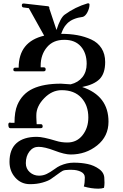

<svg xmlns="http://www.w3.org/2000/svg" viewBox="-20 -817 739 1152"><path d="M631 -87Q631 1 563 55.5Q495 110 404 110Q368 110 308 87Q248 64 211 64Q178 64 156.5 92Q135 120 135 162Q135 195 158.5 216Q182 237 214 237Q239 237 260.5 226.5Q282 216 304.5 199.5Q327 183 341 177Q382 159 421 159H425Q467 159 505.5 167Q544 175 575 197.5Q606 220 606 254Q606 260 606.5 268Q607 276 607 279Q607 295 604 310Q589 315 570 315Q528 315 483 302Q489 281 489 248Q489 225 465.5 213.5Q442 202 412 202H392Q368 202 356 208Q345 214 323.5 230Q302 246 285 257.5Q268 269 234.5 278.5Q201 288 160 288Q107 288 72 249Q37 210 37 154Q37 79 79.5 41.5Q122 4 201 4Q238 4 316 28Q348 38 384 38Q441 38 475.5 -6Q510 -50 510 -112Q510 -185 468 -230.5Q426 -276 350 -276Q292 -276 245 -227.5Q198 -179 198 -126V-113Q198 -104 199 -90.5Q200 -77 200 -72H225Q236 -72 236 -58Q236 -48 224 -48H41Q30 -48 30 -70Q30 -82 42 -82L43 -80H67Q67 -147 84 -187Q113 -255 177.5 -285Q242 -315 346 -315Q355 -315 374.5 -313Q394 -311 404 -311Q449 -322 474.5 -354Q500 -386 500 -434Q500 -499 465 -538.5Q430 -578 367 -578H365Q299 -578 262 -534Q224 -489 224 -423V-413H242Q254 -413 254 -401Q254 -389 242 -389H72Q60 -389 60 -399Q60 -411 72 -411H92Q92 -567 245 -603L153 -768L123 -772Q111 -772 111 -785Q111 -796 121 -796H123L264 -780Q278 -780 276 -766L319 -637Q342 -710 368 -729Q431 -775 506 -797H510Q517 -797 517 -789Q517 -769 505.5 -745.5Q494 -722 478 -716Q416 -708 385 -678Q380 -673 375.5 -667.5Q371 -662 368 -658Q365 -654 361.5 -647Q358 -640 356.5 -637Q355 -634 351.5 -625Q348 -616 347 -614Q400 -614 444 -606Q488 -598 527.5 -580Q567 -562 589 -527.5Q611 -493 611 -445Q611 -376 577.5 -342.5Q544 -309 473 -295Q631 -242 631 -87Z"/></svg>

Font: Ponomar Unicode TT
Style: Regular
Weight: 400
Designer: Vladislav V. Dorosh, Yuri A.W. Shardt, Nikita Simmons, Aleksandr Andreev
Foundry: Ponomar Project
Version: 1.1